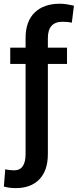

<svg xmlns="http://www.w3.org/2000/svg" viewBox="-37 -780 410 1014"><path d="M316.9 -528.3V-442.4H215.8V33.7Q215.8 120.6 170.9 167Q126 213.4 46.9 213.4Q29.8 213.4 14.9 211.7Q0 210 -16.6 205.1L-9.3 113.8Q-2 116.2 13.4 117.9Q28.8 119.6 36.6 119.6Q68.4 119.6 83.3 97.4Q98.1 75.2 98.1 33.7V-442.4H17.1V-528.3H98.1V-579.1Q98.1 -667 146 -713.6Q193.8 -760.3 279.3 -760.3Q297.9 -760.3 316.4 -757.3Q335 -754.4 353.5 -750L342.3 -660.2Q332.5 -662.6 320.8 -663.8Q309.1 -665 293.5 -665Q215.8 -665 215.8 -579.1V-528.3Z"/></svg>

Font: Vazirmatn UI FD Medium
Style: Regular
Weight: 500
Designer: Saber Rastikerdar
Foundry: Saber Rastikerdar
Version: Version 33.003